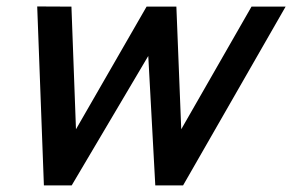

<svg xmlns="http://www.w3.org/2000/svg" viewBox="-20 -560 883 580"><path d="M112.6 0H196.6L427.9 -391L449.1 0H533.1L842.8 -540H739.8L527.5 -169.5L512.8 -540H422.8L209.5 -169.5L195.8 -540L92.4 -540.5Z"/></svg>

Font: Manrope
Style: SemiBoldItalic
Weight: 600
Italic angle: -15°
Designer: Mikhail Sharanda
Foundry: Mikhail Sharanda
Version: Version 4.502;hotconv 1.0.109;makeotfexe 2.5.65596